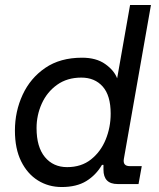

<svg xmlns="http://www.w3.org/2000/svg" viewBox="-20 -740 640 772"><path d="M228 12Q175 12 132.5 -14.5Q90 -41 65 -91.5Q40 -142 40 -215Q40 -292 71 -359Q102 -426 162 -467Q222 -508 310 -508Q367 -508 403 -482.5Q439 -457 451 -425L503 -720H587L478 -101Q473 -72 502 -72H550L537 0H453Q396 0 396 -58V-77H390Q366 -36 327 -12Q288 12 228 12ZM250 -68Q307 -68 346 -99Q385 -130 405 -179Q425 -228 425 -283Q425 -356 393 -392Q361 -428 307 -428Q250 -428 209.5 -399Q169 -370 148 -323.5Q127 -277 127 -225Q127 -149 160.5 -108.5Q194 -68 250 -68Z"/></svg>

Font: DM Mono
Style: Italic
Weight: 400
Italic angle: -10°
Designer: Colophon Foundry
Foundry: Colophon Foundry
Version: Version 1.000; ttfautohint (v1.8.2.53-6de2)